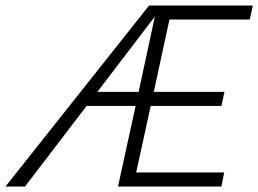

<svg xmlns="http://www.w3.org/2000/svg" viewBox="-54 -678 939 698"><path d="M562 -607 505 -344H762L751 -293H494L441 -51H761L751 0H375L439 -293H261L37 0H-34L488 -658H865L854 -607ZM450 -344 509 -618 300 -344Z"/></svg>

Font: Ysabeau Infant Semilight
Style: Italic
Weight: 300
Italic angle: -12°
Designer: Christian Thalmann (Catharsis Fonts)
Version: Version 0.003